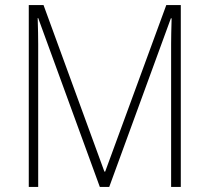

<svg xmlns="http://www.w3.org/2000/svg" viewBox="-20 -734 823 754"><path d="M372 0 130 -663H128Q129 -629 129.5 -605.5Q130 -582 130 -560V0H93V-714H151L390 -60H393L633 -714H690V0H652V-562Q652 -580 652.5 -604Q653 -628 654 -662H651L409 0Z"/></svg>

Font: Noto Sans Khmer SemiCondensed ExtraLight
Style: Regular
Weight: 200
Width: 4
Designer: Danh Hong and the Monotype Design Team
Foundry: Monotype Imaging Inc.
Version: Version 2.004; ttfautohint (v1.8.4.7-5d5b)